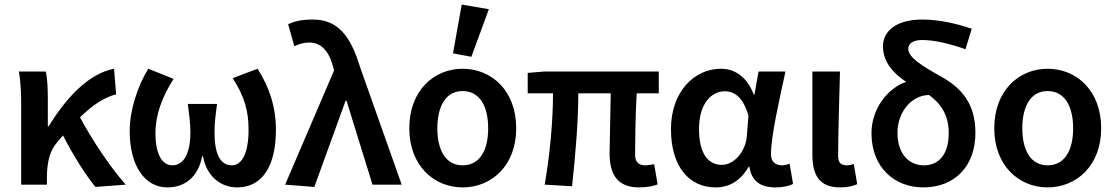

<svg xmlns="http://www.w3.org/2000/svg" viewBox="-20 -803 4849 835"><path d="M72 0H184V-28C184 -97 196 -147 229 -185C238 -195 246 -205 254 -214C299 -126 351 -44 395 10L527 0C458 -77 379 -197 328 -293C385 -348 433 -379 485 -393L476 -504C365 -483 267 -377 192 -254H188V-373C188 -418 186 -462 179 -492H62C71 -443 72 -387 72 -348Z M708 12C784 12 842 -33 859 -123H863C879 -33 943 12 1011 12C1123 12 1180 -84 1180 -239C1180 -341 1149 -428 1100 -504L992 -463C1044 -383 1061 -319 1061 -238C1061 -139 1033 -84 988 -84C946 -84 913 -119 913 -227C913 -269 917 -298 924 -351H797C803 -298 808 -269 808 -227C808 -126 773 -84 730 -84C682 -84 656 -138 656 -223C656 -303 684 -380 735 -460L625 -504C578 -429 544 -322 544 -234C544 -81 610 12 708 12Z M1347 10 1483 -365H1487L1600 0H1727L1547 -508C1504 -651 1447 -718 1340 -718C1288 -718 1262 -710 1233 -698L1260 -602C1280 -611 1298 -618 1327 -618C1375 -618 1410 -582 1428 -515L1433 -497L1220 0Z M1992 12C2117 12 2225 -82 2225 -245C2225 -410 2117 -504 1992 -504C1868 -504 1760 -410 1760 -245C1760 -82 1868 12 1992 12ZM1992 -84C1920 -84 1882 -147 1882 -245C1882 -343 1920 -407 1992 -407C2065 -407 2103 -343 2103 -245C2103 -147 2065 -84 1992 -84ZM2030 -556 2106 -763 1988 -783 1950 -571Z M2760 12C2794 12 2822 6 2840 -1L2825 -89C2809 -86 2796 -84 2787 -84C2758 -84 2742 -97 2742 -131C2742 -164 2743 -300 2749 -397H2845V-492H2347L2275 -486V-397H2385C2385 -278 2372 -135 2349 0L2468 7C2482 -126 2495 -271 2495 -397H2636C2635 -304 2631 -175 2631 -137C2631 -44 2665 12 2760 12Z M3092 12C3152 12 3201 -17 3236 -78H3239C3249 -14 3288 12 3353 12C3387 12 3413 5 3429 -3L3414 -91C3403 -87 3391 -84 3381 -84C3353 -84 3333 -99 3333 -132C3333 -213 3370 -371 3396 -492H3279L3261 -392H3258C3227 -472 3173 -504 3115 -504C3001 -504 2898 -406 2898 -241C2898 -80 2976 12 3092 12ZM3119 -86C3058 -86 3020 -138 3020 -242C3020 -354 3075 -406 3132 -406C3174 -406 3212 -380 3235 -300L3228 -212C3223 -143 3172 -86 3119 -86Z M3633 12C3669 12 3689 6 3708 -2L3693 -90C3682 -86 3671 -84 3663 -84C3638 -84 3625 -95 3625 -125C3625 -223 3630 -369 3633 -492H3513V-131C3513 -43 3542 12 3633 12Z M3995 12C4136 12 4222 -84 4222 -225C4222 -354 4161 -420 4073 -470C3990 -516 3930 -553 3930 -591C3930 -612 3948 -629 3991 -629C4040 -629 4104 -615 4179 -589L4206 -678C4133 -703 4058 -718 3991 -718C3873 -718 3820 -664 3820 -602C3820 -535 3863 -485 3921 -447C3840 -420 3770 -329 3770 -224C3770 -74 3871 12 3995 12ZM3883 -226C3883 -311 3940 -388 4020 -390C4069 -355 4106 -305 4106 -225C4106 -134 4065 -84 3998 -84C3932 -84 3883 -135 3883 -226Z M4536 12C4661 12 4769 -82 4769 -245C4769 -410 4661 -504 4536 -504C4412 -504 4304 -410 4304 -245C4304 -82 4412 12 4536 12ZM4536 -84C4464 -84 4426 -147 4426 -245C4426 -343 4464 -407 4536 -407C4609 -407 4647 -343 4647 -245C4647 -147 4609 -84 4536 -84Z"/></svg>

Font: Source Sans Pro Semibold
Style: Regular
Weight: 600
Designer: Paul D. Hunt
Foundry: Adobe Systems Incorporated
Version: Version 3.006;hotconv 1.0.111;makeotfexe 2.5.65597